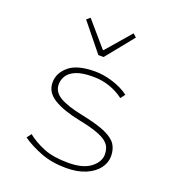

<svg xmlns="http://www.w3.org/2000/svg" viewBox="-135 -840 870 957"><g transform="rotate(20 300.0 -361.0)"><path d="M322 12Q247 12 187.5 -11Q128 -34 86 -64L104 -88Q143 -57 194 -36.5Q245 -16 324 -16Q402 -16 442 -47Q482 -78 482 -118Q482 -135 476.5 -151Q471 -167 454 -181.5Q437 -196 401.5 -209Q366 -222 306 -234Q216 -252 165 -283Q114 -314 114 -366Q114 -416 157.5 -453Q201 -490 296 -490Q342 -490 392 -474Q442 -458 476 -432L458 -408Q427 -432 385.5 -447Q344 -462 294 -462Q237 -462 205 -448.5Q173 -435 159.5 -413.5Q146 -392 146 -368Q146 -328 186 -304Q226 -280 310 -263Q394 -246 438 -226Q482 -206 498 -180.5Q514 -155 514 -120Q514 -85 491.5 -55Q469 -25 426 -6.5Q383 12 322 12ZM282 -572 164 -718 182 -734 294 -604H298L410 -734L428 -718L310 -572Z"/></g></svg>

Font: Source Code Pro ExtraLight ExtraLight
Style: Regular
Weight: 250
Monospace: yes
Version: Version 1.018;hotconv 1.0.116;makeotfexe 2.5.65601